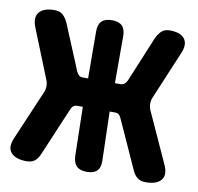

<svg xmlns="http://www.w3.org/2000/svg" viewBox="-68 -631 736 712"><g transform="rotate(10 300.0 -275.0)"><path d="M127 -29Q119 -9 107.5 0.5Q96 10 76 10Q35 10 17.5 -10Q0 -30 17 -68L96 -253Q101 -264 101 -277Q101 -290 96 -301L23 -483Q8 -520 24.5 -540Q41 -560 82 -560Q102 -560 113.5 -549.5Q125 -539 133 -521L204 -350Q208 -342 213 -337Q218 -332 228 -332H248L247 -509Q247 -535 259.5 -547.5Q272 -560 298 -560Q324 -560 336.5 -547.5Q349 -535 349 -509V-332H369Q379 -332 385 -337Q391 -342 395 -351L466 -522Q474 -539 485 -549.5Q496 -560 516 -560Q556 -560 571.5 -540Q587 -520 572 -485L496 -304Q491 -293 491 -280.5Q491 -268 496 -256L582 -67Q599 -30 582.5 -10Q566 10 525 10Q505 10 493 0.5Q481 -9 473 -28L392 -207Q388 -216 383 -220.5Q378 -225 368 -225H348L353 -41Q354 -15 341.5 -2.5Q329 10 303 10Q277 10 264.5 -2.5Q252 -15 251 -41L247 -225H227Q217 -225 211.5 -220.5Q206 -216 202 -206Z"/></g></svg>

Font: Maple Mono ExtraBold
Style: Regular
Weight: 800
Monospace: yes
Designer: subframe7536
Version: Version 7.000